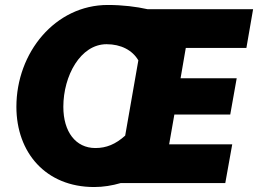

<svg xmlns="http://www.w3.org/2000/svg" viewBox="-20 -737 1039 773"><path d="M359 16C396 16 432 10 466 0H887L915 -156H661L682 -276H907L933 -422H707L728 -544H972L999 -700H574C529 -710 474 -717 414 -717C202 -717 46 -525 46 -307C46 -123 164 16 359 16ZM235 -307C235 -432 304 -559 409 -559C467 -559 513 -535 537 -494L484 -191C445 -156 408 -141 364 -141C285 -141 235 -206 235 -307Z"/></svg>

Font: Fixel Text 20240404 ExtraBold
Style: Italic
Weight: 800
Width: 4
Italic angle: -10°
Designer: AlfaBravo + MacPaw
Foundry: Kyrylo Tkachov, Marchela Mozhyna, Serhii Makarenko, Maria Weinstein, Zakhar Kryvoshyya
Version: Version 1.211;Glyphs 3.2 (3225)